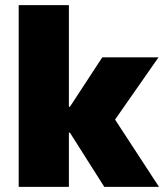

<svg xmlns="http://www.w3.org/2000/svg" viewBox="-20 -727 654 747"><path d="M52.7 -707H248V-311.5H252L377.9 -503.9H596.7L427.7 -261.7L598.6 0H385.7L252 -210.9H248V0H52.7Z"/></svg>

Font: Wanted Sans ExtraBlack
Style: Regular
Weight: 900
Designer: Original Design by Kil Hyung-jin and Kang Hanbin, Wanted Lab, Inc; Hangeul from Source Han Sans by Jang Soo-young and Ka
Foundry: Wanted Lab, Inc.
Version: Version 1.001